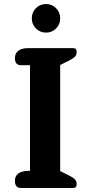

<svg xmlns="http://www.w3.org/2000/svg" viewBox="-20 -934 455 954"><path d="M138 -843Q138 -873 158.5 -893.5Q179 -914 209 -914Q238 -914 258.5 -893.5Q279 -873 279 -843Q279 -813 258.5 -792.5Q238 -772 209 -772Q179 -772 158.5 -792.5Q138 -813 138 -843ZM54 -35Q54 -60 72 -72.5Q90 -85 120 -85H129V-610H83Q69 -610 61.5 -619Q54 -628 54 -645Q54 -670 72 -682.5Q90 -695 120 -695H342Q353 -695 357 -690Q361 -685 361 -675Q361 -661 351.5 -651.5Q342 -642 317 -630L279 -611V-84L317 -65Q342 -53 351.5 -43.5Q361 -34 361 -20Q361 -10 357 -5Q353 0 342 0H83Q69 0 61.5 -9Q54 -18 54 -35Z"/></svg>

Font: Maitree
Style: Bold
Weight: 700
Designer: CadsonDemak Team
Foundry: CadsonDemak
Version: Version 1.002